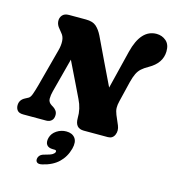

<svg xmlns="http://www.w3.org/2000/svg" viewBox="-141 -845 1128 1245"><g transform="rotate(15 423.0 -222.0)"><path d="M201 -194.5Q194 -168.5 193.8 -143.8Q193.5 -119 218.5 -104L230 -97Q241.5 -89.5 249.8 -78Q258 -66.5 258 -50Q258 -25.5 244.2 -12.8Q230.5 0 208.5 0H54.5Q26.5 0 15 -13.8Q3.5 -27.5 3.5 -48Q3.5 -85 39 -103L60.5 -114.5Q72.5 -121 81.2 -145.8Q90 -170.5 99.5 -205L167.5 -460.5Q177 -494.5 175.2 -524.8Q173.5 -555 156 -574.5L138 -597Q119.5 -617.5 117.5 -641.5Q115.5 -665.5 129.8 -682.8Q144 -700 174.5 -700H288Q334 -700 357.5 -679.2Q381 -658.5 399 -622Q435 -547.5 473 -467Q511 -386.5 547.5 -312.5L611 -570Q650.5 -728.5 755.5 -728.5Q792.5 -728.5 819.8 -705Q847 -681.5 846 -634.5Q844.5 -555.5 760.5 -508.5Q732.5 -493 715.5 -477.5Q698.5 -462 687.8 -439.8Q677 -417.5 668 -382L634.5 -244Q628 -218 628.5 -198Q629 -178 639 -153.5L666 -90.5Q679.5 -57.5 667 -28.8Q654.5 0 622.5 0H461Q401.5 0 402 -68.5Q403.5 -131.5 374.5 -189.5Q360 -219.5 330 -281.5Q300 -343.5 261 -423ZM299 168Q268 168 256.2 150.8Q244.5 133.5 252 104Q260.5 72.5 290 53.2Q319.5 34 354 34Q393.5 34 412.8 59.2Q432 84.5 419.5 132Q404 189.5 364.2 227.5Q324.5 265.5 257.5 281Q233.5 286.5 223.2 278.5Q213 270.5 214.5 256Q215.5 243 224.8 232.2Q234 221.5 254 216.5Q293.5 206.5 306.5 198Q319.5 189.5 321.5 180.5Q325 168 308.5 168Z"/></g></svg>

Font: Fraunces 72pt SuperSoft Black
Style: Italic
Weight: 900
Italic angle: -16°
Version: Version 1.000;[b76b70a41]